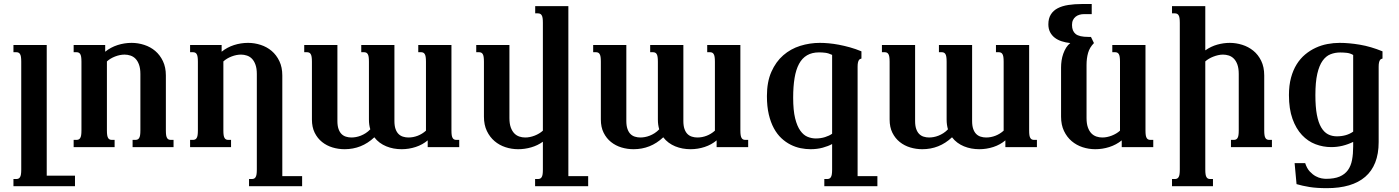

<svg xmlns="http://www.w3.org/2000/svg" viewBox="-20 -747 7104 975"><path d="M360.8 198.7H48.3V162.1H62Q68.4 162.1 73.2 160.2Q78.1 158.2 81.5 152.8Q85 147.5 86.4 138.2Q87.9 128.9 87.9 113.8V-433.6Q87.9 -448.7 86.4 -458Q85 -467.3 81.5 -472.7Q78.1 -478 73.2 -480Q68.4 -481.9 62 -481.9H48.3V-518.6H217.3V145H360.8Z M522.9 -85Q522.9 -69.8 524.4 -60.5Q525.9 -51.3 529.3 -45.9Q532.7 -40.5 537.4 -38.6Q542 -36.6 548.8 -36.6H562V0H354V-36.6H367.7Q374 -36.6 378.9 -38.6Q383.8 -40.5 387.2 -45.9Q390.6 -51.3 392.1 -60.5Q393.6 -69.8 393.6 -85V-433.6Q393.6 -448.7 392.1 -458Q390.6 -467.3 387.2 -472.7Q383.8 -478 378.9 -480Q374 -481.9 367.7 -481.9H354V-518.6H514.2V-484.4Q542 -506.8 576.9 -518.1Q611.8 -529.3 648.4 -529.3Q681.2 -529.3 712.6 -519Q744.1 -508.8 768.3 -488.3Q792.5 -467.8 807.4 -436.5Q822.3 -405.3 822.3 -363.8V-85Q822.3 -69.8 823.7 -60.5Q825.2 -51.3 828.6 -45.9Q832 -40.5 836.7 -38.6Q841.3 -36.6 848.1 -36.6H861.3V0H653.3V-36.6H667Q673.3 -36.6 678.2 -38.6Q683.1 -40.5 686.5 -45.9Q689.9 -51.3 691.4 -60.5Q692.9 -69.8 692.9 -85V-371.1Q692.9 -399.4 686 -418.5Q679.2 -437.5 668.2 -448.7Q657.2 -460 642.6 -464.8Q627.9 -469.7 612.8 -469.7Q589.4 -469.7 564.7 -460.2Q540 -450.7 522.9 -435.1Z M1114.3 -85Q1114.3 -69.8 1115.7 -60.5Q1117.2 -51.3 1120.6 -45.9Q1124 -40.5 1128.7 -38.6Q1133.3 -36.6 1140.1 -36.6H1153.3V0H945.3V-36.6H959Q965.3 -36.6 970.2 -38.6Q975.1 -40.5 978.5 -45.9Q981.9 -51.3 983.4 -60.5Q984.9 -69.8 984.9 -85V-433.6Q984.9 -448.7 983.4 -458Q981.9 -467.3 978.5 -472.7Q975.1 -478 970.2 -480Q965.3 -481.9 959 -481.9H945.3V-518.6H1105.5V-484.4Q1133.3 -506.8 1168.2 -518.1Q1203.1 -529.3 1239.7 -529.3Q1272.5 -529.3 1304 -519Q1335.4 -508.8 1359.6 -488.3Q1383.8 -467.8 1398.7 -436.5Q1413.6 -405.3 1413.6 -363.8V147.5H1514.2V198.7H1244.6V162.1H1258.3Q1264.6 162.1 1269.5 160.2Q1274.4 158.2 1277.8 152.8Q1281.2 147.5 1282.7 138.2Q1284.2 128.9 1284.2 113.8V-371.1Q1284.2 -399.4 1277.3 -418.5Q1270.5 -437.5 1259.5 -448.7Q1248.5 -460 1233.9 -464.8Q1219.2 -469.7 1204.1 -469.7Q1180.7 -469.7 1156 -460.2Q1131.3 -450.7 1114.3 -435.1Z M1564 -433.6Q1564 -448.7 1562.5 -458Q1561 -467.3 1557.6 -472.7Q1554.2 -478 1549.3 -480Q1544.4 -481.9 1538.1 -481.9H1524.9V-518.6H1693.4V-132.8Q1693.4 -108.4 1699 -92.3Q1704.6 -76.2 1714.1 -66.7Q1723.6 -57.1 1736.8 -53Q1750 -48.8 1764.6 -48.8Q1775.4 -48.8 1787.6 -51Q1799.8 -53.2 1812.3 -58.1Q1824.7 -63 1836.9 -70.8Q1849.1 -78.6 1860.4 -90.3Q1856.9 -101.6 1855.2 -113.8Q1853.5 -126 1853.5 -140.1V-433.6Q1853.5 -448.7 1852.1 -458Q1850.6 -467.3 1847.2 -472.7Q1843.8 -478 1838.9 -480Q1834 -481.9 1827.6 -481.9H1814.5V-518.6H1982.9V-132.8Q1982.9 -108.4 1988.5 -92.3Q1994.1 -76.2 2003.7 -66.7Q2013.2 -57.1 2026.4 -53Q2039.6 -48.8 2054.2 -48.8Q2078.1 -48.8 2101.1 -57.6Q2124 -66.4 2143.1 -83.5V-433.6Q2143.1 -448.7 2141.6 -458Q2140.1 -467.3 2136.7 -472.7Q2133.3 -478 2128.4 -480Q2123.5 -481.9 2117.2 -481.9H2104V-518.6H2272.5V-85Q2272.5 -69.8 2273.9 -60.5Q2275.4 -51.3 2278.8 -45.9Q2282.2 -40.5 2286.9 -38.6Q2291.5 -36.6 2298.3 -36.6H2312V0H2151.9V-34.2Q2126 -12.2 2091.1 -0.7Q2056.2 10.7 2019.5 10.7Q1999 10.7 1979.2 7.1Q1959.5 3.4 1941.7 -3.9Q1923.8 -11.2 1908.2 -22.7Q1892.6 -34.2 1880.9 -49.8Q1848.1 -19 1810.5 -4.2Q1772.9 10.7 1730 10.7Q1698.2 10.7 1668.5 1.7Q1638.7 -7.3 1615.5 -25.9Q1592.3 -44.4 1578.1 -72.8Q1564 -101.1 1564 -140.1Z M2966.8 198.7H2697.3V162.1H2710.9Q2717.3 162.1 2722.2 160.2Q2727.1 158.2 2730.5 152.8Q2733.9 147.5 2735.4 138.2Q2736.8 128.9 2736.8 113.8V-27.3Q2710.4 -8.3 2677.7 1.2Q2645 10.7 2611.3 10.7Q2578.1 10.7 2546.9 0.5Q2515.6 -9.8 2491.5 -30.3Q2467.3 -50.8 2452.4 -81.8Q2437.5 -112.8 2437.5 -154.8V-433.6Q2437.5 -448.7 2436 -458Q2434.6 -467.3 2431.2 -472.7Q2427.7 -478 2422.9 -480Q2418 -481.9 2411.6 -481.9H2398.4V-518.6H2566.9V-147.5Q2566.9 -119.1 2573.7 -100.1Q2580.6 -81.1 2591.6 -69.8Q2602.5 -58.6 2616.9 -53.7Q2631.3 -48.8 2647 -48.8Q2670.4 -48.8 2695.1 -58.3Q2719.7 -67.9 2736.8 -83.5V-630.9Q2736.8 -646 2735.4 -655.3Q2733.9 -664.6 2730.5 -669.9Q2727.1 -675.3 2722.2 -677.2Q2717.3 -679.2 2710.9 -679.2H2697.8V-715.8H2866.2V147.5H2966.8Z M3031.2 -433.6Q3031.2 -448.7 3029.8 -458Q3028.3 -467.3 3024.9 -472.7Q3021.5 -478 3016.6 -480Q3011.7 -481.9 3005.4 -481.9H2992.2V-518.6H3160.6V-132.8Q3160.6 -108.4 3166.3 -92.3Q3171.9 -76.2 3181.4 -66.7Q3190.9 -57.1 3204.1 -53Q3217.3 -48.8 3231.9 -48.8Q3242.7 -48.8 3254.9 -51Q3267.1 -53.2 3279.5 -58.1Q3292 -63 3304.2 -70.8Q3316.4 -78.6 3327.6 -90.3Q3324.2 -101.6 3322.5 -113.8Q3320.8 -126 3320.8 -140.1V-433.6Q3320.8 -448.7 3319.3 -458Q3317.9 -467.3 3314.5 -472.7Q3311 -478 3306.2 -480Q3301.3 -481.9 3294.9 -481.9H3281.7V-518.6H3450.2V-132.8Q3450.2 -108.4 3455.8 -92.3Q3461.4 -76.2 3470.9 -66.7Q3480.5 -57.1 3493.7 -53Q3506.8 -48.8 3521.5 -48.8Q3545.4 -48.8 3568.4 -57.6Q3591.3 -66.4 3610.4 -83.5V-433.6Q3610.4 -448.7 3608.9 -458Q3607.4 -467.3 3604 -472.7Q3600.6 -478 3595.7 -480Q3590.8 -481.9 3584.5 -481.9H3571.3V-518.6H3739.7V-85Q3739.7 -69.8 3741.2 -60.5Q3742.7 -51.3 3746.1 -45.9Q3749.5 -40.5 3754.2 -38.6Q3758.8 -36.6 3765.6 -36.6H3779.3V0H3619.1V-34.2Q3593.3 -12.2 3558.3 -0.7Q3523.4 10.7 3486.8 10.7Q3466.3 10.7 3446.5 7.1Q3426.8 3.4 3408.9 -3.9Q3391.1 -11.2 3375.5 -22.7Q3359.9 -34.2 3348.1 -49.8Q3315.4 -19 3277.8 -4.2Q3240.2 10.7 3197.3 10.7Q3165.5 10.7 3135.7 1.7Q3106 -7.3 3082.8 -25.9Q3059.6 -44.4 3045.4 -72.8Q3031.2 -101.1 3031.2 -140.1Z M4166 198.7V162.1H4179.7Q4186 162.1 4190.9 160.2Q4195.8 158.2 4199.2 152.8Q4202.6 147.5 4204.1 138.2Q4205.6 128.9 4205.6 113.8V-15.6Q4186.5 -4.9 4158 2.9Q4129.4 10.7 4096.2 10.7Q4071.3 10.7 4045.2 5.4Q4019 0 3994.4 -12.5Q3969.7 -24.9 3948 -45.2Q3926.3 -65.4 3909.9 -95.5Q3893.6 -125.5 3884 -166Q3874.5 -206.5 3874.5 -259.3Q3874.5 -331.1 3897.2 -382.3Q3919.9 -433.6 3957.5 -466.3Q3995.1 -499 4043.7 -514.2Q4092.3 -529.3 4143.6 -529.3Q4164.1 -529.3 4188.5 -527.1Q4212.9 -524.9 4240 -519.8Q4267.1 -514.6 4296.1 -506.6Q4325.2 -498.5 4354.5 -486.3V-449.7Q4350.6 -448.7 4347.2 -447Q4343.8 -445.3 4341.1 -440.9Q4338.4 -436.5 4336.7 -428.7Q4335 -420.9 4335 -407.7V147.5H4435.5V198.7ZM4205.6 -468.3Q4187 -477.1 4171.1 -479Q4155.3 -481 4139.6 -481Q4103.5 -481 4078.4 -466.3Q4053.2 -451.7 4037.6 -422.6Q4022 -393.6 4014.9 -350.6Q4007.8 -307.6 4007.8 -251Q4007.8 -186.5 4017.8 -146.2Q4027.8 -106 4044.2 -83.3Q4060.5 -60.5 4081.1 -52.2Q4101.6 -43.9 4122.6 -43.9Q4147.9 -43.9 4169.7 -50.8Q4191.4 -57.6 4205.6 -67.9Z M4497.6 -433.6Q4497.6 -448.7 4496.1 -458Q4494.6 -467.3 4491.2 -472.7Q4487.8 -478 4482.9 -480Q4478 -481.9 4471.7 -481.9H4458.5V-518.6H4627V-132.8Q4627 -108.4 4632.6 -92.3Q4638.2 -76.2 4647.7 -66.7Q4657.2 -57.1 4670.4 -53Q4683.6 -48.8 4698.2 -48.8Q4709 -48.8 4721.2 -51Q4733.4 -53.2 4745.8 -58.1Q4758.3 -63 4770.5 -70.8Q4782.7 -78.6 4793.9 -90.3Q4790.5 -101.6 4788.8 -113.8Q4787.1 -126 4787.1 -140.1V-433.6Q4787.1 -448.7 4785.6 -458Q4784.2 -467.3 4780.8 -472.7Q4777.3 -478 4772.5 -480Q4767.6 -481.9 4761.2 -481.9H4748V-518.6H4916.5V-132.8Q4916.5 -108.4 4922.1 -92.3Q4927.7 -76.2 4937.3 -66.7Q4946.8 -57.1 4960 -53Q4973.1 -48.8 4987.8 -48.8Q5011.7 -48.8 5034.7 -57.6Q5057.6 -66.4 5076.7 -83.5V-433.6Q5076.7 -448.7 5075.2 -458Q5073.7 -467.3 5070.3 -472.7Q5066.9 -478 5062 -480Q5057.1 -481.9 5050.8 -481.9H5037.6V-518.6H5206.1V-85Q5206.1 -69.8 5207.5 -60.5Q5209 -51.3 5212.4 -45.9Q5215.8 -40.5 5220.5 -38.6Q5225.1 -36.6 5231.9 -36.6H5245.6V0H5085.4V-34.2Q5059.6 -12.2 5024.7 -0.7Q4989.7 10.7 4953.1 10.7Q4932.6 10.7 4912.8 7.1Q4893.1 3.4 4875.2 -3.9Q4857.4 -11.2 4841.8 -22.7Q4826.2 -34.2 4814.5 -49.8Q4781.7 -19 4744.1 -4.2Q4706.5 10.7 4663.6 10.7Q4631.8 10.7 4602.1 1.7Q4572.3 -7.3 4549.1 -25.9Q4525.9 -44.4 4511.7 -72.8Q4497.6 -101.1 4497.6 -140.1Z M5415 -528.3Q5391.6 -530.8 5371.3 -537.4Q5351.1 -543.9 5336.2 -555.4Q5321.3 -566.9 5312.5 -583.7Q5303.7 -600.6 5303.7 -623.5Q5303.7 -653.3 5316.2 -673.3Q5328.6 -693.4 5351.1 -705.1Q5373.5 -716.8 5405 -721.7Q5436.5 -726.6 5474.1 -726.6H5523.9V-675.3H5484.9Q5472.7 -675.3 5461.7 -672.1Q5450.7 -668.9 5442.1 -662.1Q5433.6 -655.3 5428.7 -645Q5423.8 -634.8 5423.8 -620.1Q5423.8 -589.4 5442.1 -574.5Q5460.4 -559.6 5506.3 -559.6H5520L5535.2 -528.3Q5513.2 -505.9 5505.4 -478.3Q5497.6 -450.7 5497.6 -417V-147.5Q5497.6 -119.1 5504.4 -100.1Q5511.2 -81.1 5522.2 -69.8Q5533.2 -58.6 5547.6 -53.7Q5562 -48.8 5577.6 -48.8Q5601.1 -48.8 5625.7 -58.3Q5650.4 -67.9 5667.5 -83.5V-433.6Q5667.5 -448.7 5666 -458Q5664.6 -467.3 5661.1 -472.7Q5657.7 -478 5652.8 -480Q5647.9 -481.9 5641.6 -481.9H5628.4V-518.6H5796.9V-85Q5796.9 -69.8 5798.3 -60.5Q5799.8 -51.3 5803.2 -45.9Q5806.6 -40.5 5811.3 -38.6Q5815.9 -36.6 5822.8 -36.6H5836.4V0H5676.3V-34.2Q5648.4 -11.7 5613.5 -0.5Q5578.6 10.7 5542 10.7Q5508.8 10.7 5477.5 0.5Q5446.3 -9.8 5422.1 -30.3Q5397.9 -50.8 5383.1 -81.8Q5368.2 -112.8 5368.2 -154.8V-404.3Q5368.2 -421.4 5370.8 -439.5Q5373.5 -457.5 5379.4 -474.1Q5385.3 -490.7 5394 -504.9Q5402.8 -519 5415 -528.3Z M5971.2 -630.9Q5971.2 -646 5969.7 -655.3Q5968.3 -664.6 5964.8 -669.9Q5961.4 -675.3 5956.5 -677.2Q5951.7 -679.2 5945.3 -679.2H5931.6V-715.8H6100.6V-491.2Q6129.9 -511.7 6161.9 -520.5Q6193.8 -529.3 6225.1 -529.3Q6256.8 -529.3 6288.1 -519.5Q6319.3 -509.8 6344.2 -489.7Q6369.1 -469.7 6384.5 -438.2Q6399.9 -406.7 6399.9 -363.8V-85Q6399.9 -69.8 6401.4 -60.5Q6402.8 -51.3 6406.2 -45.9Q6409.7 -40.5 6414.3 -38.6Q6418.9 -36.6 6425.8 -36.6H6439V0H6231V-36.6H6244.6Q6251 -36.6 6255.9 -38.6Q6260.7 -40.5 6264.2 -45.9Q6267.6 -51.3 6269 -60.5Q6270.5 -69.8 6270.5 -85V-371.1Q6270.5 -399.9 6263.7 -418.9Q6256.8 -438 6245.6 -449.2Q6234.4 -460.4 6220 -465.1Q6205.6 -469.7 6190.4 -469.7Q6178.2 -469.7 6165.5 -466.8Q6152.8 -463.9 6140.9 -459.2Q6128.9 -454.6 6118.4 -448.2Q6107.9 -441.9 6100.6 -435.1V113.8Q6100.6 128.9 6102.1 138.2Q6103.5 147.5 6106.9 152.8Q6110.4 158.2 6115 160.2Q6119.6 162.1 6126.5 162.1H6139.6V198.7H5931.6V162.1H5945.3Q5951.7 162.1 5956.5 160.2Q5961.4 158.2 5964.8 152.8Q5968.3 147.5 5969.7 138.2Q5971.2 128.9 5971.2 113.8Z M6785.6 -480.5Q6759.3 -480.5 6736.3 -471.4Q6713.4 -462.4 6696.3 -438.5Q6679.2 -414.6 6669.4 -372.3Q6659.7 -330.1 6659.7 -264.2Q6659.7 -204.6 6667.2 -164.6Q6674.8 -124.5 6689.2 -100.1Q6703.6 -75.7 6723.6 -65.2Q6743.7 -54.7 6768.6 -54.7Q6817.9 -54.7 6851.6 -78.6V-467.8Q6835.9 -477.1 6818.1 -478.8Q6800.3 -480.5 6785.6 -480.5ZM6713.4 161.1Q6755.9 161.1 6782.7 149.7Q6809.6 138.2 6825 116.7Q6840.3 95.2 6845.9 64.9Q6851.6 34.7 6851.6 -3.4V-26.4Q6825.7 -13.7 6797.6 -6.8Q6769.5 0 6740.2 0Q6699.2 0 6660.4 -14.6Q6621.6 -29.3 6591.6 -61.3Q6561.5 -93.3 6543.5 -143.3Q6525.4 -193.4 6525.4 -264.2Q6525.4 -313.5 6535.9 -352.3Q6546.4 -391.1 6564.7 -420.4Q6583 -449.7 6607.9 -470.5Q6632.8 -491.2 6661.4 -504.4Q6689.9 -517.6 6720.9 -523.4Q6752 -529.3 6782.7 -529.3Q6830.6 -529.3 6885.7 -520Q6940.9 -510.7 7000.5 -486.3V-449.7Q6996.6 -448.7 6993.2 -447Q6989.7 -445.3 6987.1 -440.9Q6984.4 -436.5 6982.7 -428.7Q6981 -420.9 6981 -407.7V-25.4Q6981 34.2 6963.6 78.1Q6946.3 122.1 6912.8 150.9Q6879.4 179.7 6830.6 194.1Q6781.7 208.5 6718.3 208.5Q6691.4 208.5 6669.7 207Q6647.9 205.6 6629.6 202.6Q6611.3 199.7 6595.2 196Q6579.1 192.4 6564 188L6554.2 81.5H6607.9Q6616.7 108.4 6631.3 124Q6646 139.6 6661.4 147.9Q6676.8 156.2 6690.9 158.7Q6705.1 161.1 6713.4 161.1Z"/></svg>

Font: Arian AMU Serif
Style: Bold
Weight: 700
Designer: Ruben Hakobyan (Tarumian)
Foundry: Ruben Hakobyan (Tarumian)
Version: Version 1.002